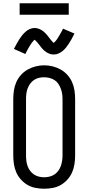

<svg xmlns="http://www.w3.org/2000/svg" viewBox="-20 -1145 540 1173"><path d="M250 8Q224 8 197.5 3Q171 -2 148.5 -15Q126 -28 108 -48Q90 -68 79.5 -92Q69 -116 65 -142.5Q61 -169 61 -195V-540Q61 -566 65 -592.5Q69 -619 79.5 -643Q90 -667 108 -687Q126 -707 149 -720Q172 -733 198 -739.5Q224 -746 250 -746Q276 -746 302 -739.5Q328 -733 351 -720Q374 -707 392 -687Q410 -667 420.5 -643Q431 -619 435 -592.5Q439 -566 439 -540V-195Q439 -169 435 -142.5Q431 -116 420.5 -92Q410 -68 392 -48Q374 -28 351.5 -15Q329 -2 302.5 3Q276 8 250 8ZM250 -62Q266 -62 282.5 -66Q299 -70 312.5 -79Q326 -88 336 -101.5Q346 -115 351.5 -130.5Q357 -146 359.5 -162.5Q362 -179 362 -195V-540Q362 -557 359.5 -573Q357 -589 351 -604.5Q345 -620 335.5 -634Q326 -648 312 -656.5Q298 -665 281.5 -669Q265 -673 248 -673Q232 -673 216 -669Q200 -665 186.5 -655.5Q173 -646 163.5 -632.5Q154 -619 148.5 -604Q143 -589 141 -572.5Q139 -556 139 -540V-195Q139 -179 141 -162.5Q143 -146 148.5 -130.5Q154 -115 164 -101.5Q174 -88 187.5 -79Q201 -70 217.5 -66Q234 -62 250 -62ZM308 -812Q300 -812 292.5 -813.5Q285 -815 278.5 -818Q272 -821 265 -825Q258 -829 252.5 -834Q247 -839 241 -845Q235 -851 230.5 -857Q226 -863 221.5 -869Q217 -875 211.5 -881.5Q206 -888 201 -893.5Q196 -899 192 -902Q189 -900 187 -898.5Q185 -897 182 -893Q179 -889 177.5 -887.5Q176 -886 174.5 -884Q173 -882 171.5 -879.5Q170 -877 168 -874.5Q166 -872 164.5 -869Q163 -866 161 -863Q159 -860 157 -856.5Q155 -853 153 -849.5Q151 -846 148.5 -842Q146 -838 144 -833.5Q142 -829 139.5 -824.5Q137 -820 135 -815L65 -846Q74 -864 82.5 -879Q91 -894 99 -906.5Q107 -919 115.5 -929.5Q124 -940 135.5 -950.5Q147 -961 161.5 -967.5Q176 -974 192 -974Q200 -974 207.5 -972Q215 -970 221.5 -967.5Q228 -965 235 -960.5Q242 -956 247.5 -951.5Q253 -947 259 -940.5Q265 -934 269.5 -928.5Q274 -923 278.5 -917Q283 -911 288.5 -904Q294 -897 298.5 -892Q303 -887 308 -883Q311 -885 313 -887Q315 -889 318 -892.5Q321 -896 322.5 -897.5Q324 -899 325.5 -901.5Q327 -904 328.5 -906Q330 -908 332 -911Q334 -914 335.5 -916.5Q337 -919 339 -922.5Q341 -926 343 -929Q345 -932 347 -936Q349 -940 351.5 -944Q354 -948 356 -952Q358 -956 360.5 -960.5Q363 -965 365 -970L435 -940Q426 -922 417.5 -906.5Q409 -891 401 -879Q393 -867 384.5 -856Q376 -845 364.5 -835Q353 -825 338.5 -818.5Q324 -812 308 -812ZM100 -1055V-1125H400V-1055Z"/></svg>

Font: Iosevka Gothic
Style: Regular
Weight: 400
Monospace: yes
Designer: Belleve Invis
Foundry: Belleve Invis
Version: Version 15.5.1; ttfautohint (v1.8.4)